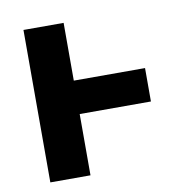

<svg xmlns="http://www.w3.org/2000/svg" viewBox="-65 -583 629 645"><g transform="rotate(-10 250.0 -260.0)"><path d="M56 0V-520H193V-323H436V-209H193V0Z"/></g></svg>

Font: Iosevka Heavy
Style: Regular
Weight: 900
Monospace: yes
Designer: Belleve Invis
Foundry: Belleve Invis
Version: Version 32.5.0; ttfautohint (v1.8.4)